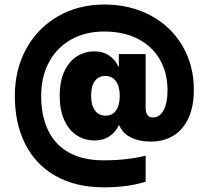

<svg xmlns="http://www.w3.org/2000/svg" viewBox="-20 -718 912 840"><path d="M241.2 -298.8Q241.2 -363.8 262.2 -407.5Q283.2 -451.2 317.6 -472.2Q352.1 -493.2 392.6 -493.2Q431.6 -493.2 458.3 -474.4Q484.9 -455.6 497.1 -427.7H500V-481.4H617.2V-247.1Q617.2 -204.1 649.4 -204.1Q678.7 -204.1 695.8 -235.8Q712.9 -267.6 712.9 -322.3Q712.9 -399.4 679.2 -457.8Q645.5 -516.1 583 -548.1Q520.5 -580.1 436.5 -580.1Q353.5 -580.1 291 -544.9Q228.5 -509.8 194.3 -446Q160.2 -382.3 160.2 -298.8Q160.2 -209.5 191.2 -146.2Q222.2 -83 283.2 -49.8Q344.2 -16.6 432.6 -16.6Q538.1 -16.6 617.2 -37.1V77.1Q538.1 101.6 435.5 101.6Q312 101.6 224.1 52.2Q136.2 2.9 90.6 -87.4Q44.9 -177.7 44.9 -298.8Q44.9 -413.6 94.7 -504.4Q144.5 -595.2 233.6 -646.7Q322.8 -698.2 436.5 -698.2Q549.8 -698.2 638.9 -650.4Q728 -602.5 778.1 -517.6Q828.1 -432.6 828.1 -325.2Q828.1 -253.9 805.4 -203.1Q782.7 -152.3 740.5 -125.5Q698.2 -98.6 639.6 -98.6Q587.4 -98.6 550.8 -117.9Q514.2 -137.2 502.9 -168.9H499Q486.8 -141.1 459.7 -122.3Q432.6 -103.5 393.6 -103.5Q351.1 -103.5 316.4 -125.5Q281.7 -147.5 261.5 -191.7Q241.2 -235.8 241.2 -298.8ZM503.9 -298.8Q503.9 -339.8 487.1 -362.8Q470.2 -385.7 440.4 -385.7Q410.6 -385.7 394.3 -362.3Q377.9 -338.9 378.9 -298.8Q378.4 -257.8 395.3 -234.9Q412.1 -211.9 442.4 -211.9Q471.7 -211.9 487.8 -235.1Q503.9 -258.3 503.9 -298.8Z"/></svg>

Font: Pretendard JP ExtraBold
Style: Regular
Weight: 800
Designer: Base glyphs from Inter by Rasmus Andersson; Hangeul glyphs from Noto Sans CJK(Source Han Sans) by Jang Soo-young and Kan
Foundry: Kil Hyung-jin
Version: Version 1.309